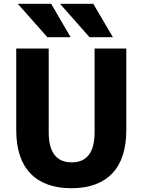

<svg xmlns="http://www.w3.org/2000/svg" viewBox="-20 -987 755 1017"><path d="M251 -967 354 -790H231L74 -967ZM474 -967 578 -790H454L298 -967ZM238 -730V-287Q238 -127 360 -127Q481 -127 481 -287V-730H649V-298Q649 -146 574 -68Q499 10 358 10Q217 10 141.5 -68Q66 -146 66 -298V-730Z"/></svg>

Font: Mplus 1p ExtraBold
Style: Regular
Weight: 800
Version: Version 1.061